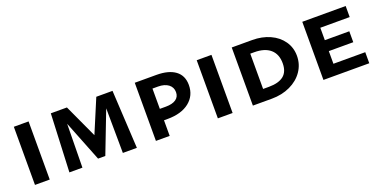

<svg xmlns="http://www.w3.org/2000/svg" viewBox="-21 -971 2885 1468"><g transform="rotate(-20 1421.5 -236.5)"><path d="M85 -473H205V0H85Z M800 0 797 -364 666 -24H607L476 -355L471 0H365L386 -473H517L642 -202L756 -473H888L914 0Z M1452 -316Q1452 -230 1387.5 -178.5Q1323 -127 1210 -127H1181V0H1069V-473H1245Q1344 -473 1398 -433Q1452 -393 1452 -316ZM1341 -298Q1341 -338 1310 -361.5Q1279 -385 1225 -385H1181V-220H1230Q1283 -220 1312 -240Q1341 -260 1341 -298Z M1573 -473H1693V0H1573Z M1858 0V-473H2024Q2104 -473 2168 -444Q2232 -415 2268.5 -362.5Q2305 -310 2305 -243Q2305 -174 2267 -118.5Q2229 -63 2162 -31.5Q2095 0 2012 0ZM2007 -380H1975V-93H2023Q2102 -93 2142.5 -125.5Q2183 -158 2183 -227Q2183 -301 2137.5 -340.5Q2092 -380 2007 -380Z M2805 -90V0H2432V-473H2785V-383H2546V-282H2745V-193H2546V-90Z"/></g></svg>

Font: Ysabeau SC
Style: Bold
Weight: 700
Designer: Christian Thalmann (Catharsis Fonts)
Version: Version 0.003